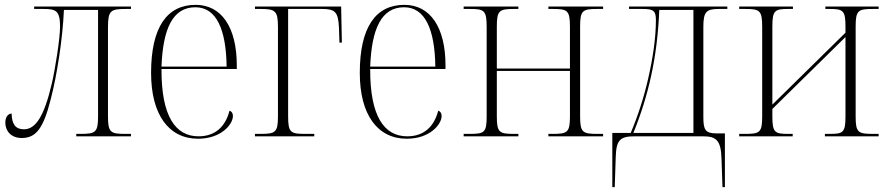

<svg xmlns="http://www.w3.org/2000/svg" viewBox="-20 -563 3675 793"><path d="M70 7C129 7 159 -33 189 -151C215 -250 239 -403 244 -522H385V-83C385 -16 375 -10 311 -10H295V0H521V-10H498C436 -10 426 -16 426 -83V-450C426 -520 437 -526 500 -526H521V-536H121V-526H158C211 -526 228 -520 228 -452C228 -403 207 -273 194 -218C162 -80 126 -29 79 -29C44 -29 29 -50 28 -94C12 -93 2 -79 2 -56C2 -24 24 7 70 7Z M798 10C893 10 942 -49 942 -84C942 -95 937 -103 928 -106C911 -40 869 0 800 0C704 0 646 -84 647 -278H958V-293C958 -450 895 -543 788 -543C670 -543 604 -451 604 -262C604 -88 678 10 798 10ZM916 -288H647C653 -444 693 -533 787 -533C874 -533 914 -441 916 -288Z M1033 0H1278V-10H1242C1180 -10 1170 -15 1170 -83V-526H1309C1363 -526 1377 -515 1380 -449L1382 -387H1392L1389 -536H1033V-526H1057C1117 -526 1128 -518 1128 -452V-83C1128 -16 1118 -10 1055 -10H1033Z M1660 10C1755 10 1804 -49 1804 -84C1804 -95 1799 -103 1790 -106C1773 -40 1731 0 1662 0C1566 0 1508 -84 1509 -278H1820V-293C1820 -450 1757 -543 1650 -543C1532 -543 1466 -451 1466 -262C1466 -88 1540 10 1660 10ZM1778 -288H1509C1515 -444 1555 -533 1649 -533C1736 -533 1776 -441 1778 -288Z M1895 0H2121V-10H2105C2042 -10 2032 -15 2032 -83V-270H2334V-83C2334 -16 2324 -10 2262 -10H2245V0H2471V-10H2448C2386 -10 2376 -16 2376 -83V-453C2376 -520 2386 -526 2447 -526H2471V-536H2245V-526H2264C2324 -526 2334 -520 2334 -452V-280H2032V-453C2032 -520 2042 -526 2103 -526H2121V-536H1895V-526H1921C1980 -526 1990 -520 1990 -452V-83C1990 -15 1981 -10 1918 -10H1895Z M2509 210H2519L2523 88C2525 14 2541 0 2603 0H2885C2939 0 2958 18 2960 93L2964 210H2974V-12H2941C2893 -12 2885 -26 2885 -80V-452C2885 -514 2897 -526 2948 -526H2984V-536H2578V-526H2633C2679 -526 2689 -519 2689 -480C2689 -405 2676 -321 2657 -238C2640 -163 2615 -85 2585 -14H2509ZM2596 -14C2658 -167 2695 -325 2703 -522H2844V-14Z M3033 0H3254V-10H3237C3180 -10 3170 -15 3170 -83V-113L3472 -410V-83C3472 -15 3462 -10 3407 -10H3387V0H3609V-10H3587C3524 -10 3514 -15 3514 -83V-452C3514 -521 3524 -526 3587 -526H3609V-536H3389V-526H3407C3462 -526 3472 -520 3472 -453V-428L3170 -131V-453C3170 -520 3180 -526 3235 -526H3255V-536H3033V-526H3058C3118 -526 3128 -520 3128 -452V-84C3128 -15 3119 -10 3055 -10H3033Z"/></svg>

Font: Noto Serif Display SemiCondensed ExtraLight
Style: Regular
Weight: 200
Width: 4
Designer: Monotype Design Team
Foundry: Monotype Imaging Inc.
Version: Version 2.009